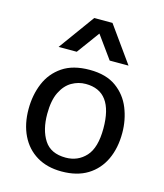

<svg xmlns="http://www.w3.org/2000/svg" viewBox="-111 -812 772 904"><g transform="rotate(15 275.5 -360.0)"><path d="M273.4 8.3Q202.6 8.3 152.1 -22.2Q101.6 -52.7 74.7 -107.9Q47.9 -163.1 47.9 -235.8Q47.9 -304.2 71.8 -361.6Q95.7 -418.9 146.7 -453.6Q197.8 -488.3 279.3 -488.3Q359.4 -488.3 408.7 -452.6Q458 -417 480.7 -360.4Q503.4 -303.7 503.4 -240.2Q503.4 -166.5 477.1 -110.6Q450.7 -54.7 399.7 -23.2Q348.6 8.3 273.4 8.3ZM275.4 -59.6Q334.5 -59.6 373.3 -101.8Q412.1 -144 412.1 -238.3Q412.1 -419.4 278.3 -419.4Q242.2 -419.4 210.2 -400.9Q178.2 -382.3 158.4 -342Q138.7 -301.8 138.7 -236.3Q138.7 -158.2 170.7 -108.9Q202.6 -59.6 275.4 -59.6ZM108.9 -554.7 235.8 -729.5H324.7L449.7 -554.7H357.9L278.3 -665L197.3 -554.7Z"/></g></svg>

Font: Shanti
Style: Regular
Weight: 400
Designer: Vernon Adams
Foundry: Vernon Adams
Version: Version 1.100; ttfautohint (v1.8.4)